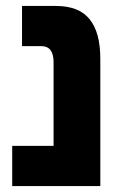

<svg xmlns="http://www.w3.org/2000/svg" viewBox="-20 -625 414 645"><path d="M21 0V-135H160V-416Q160 -470 119 -470H54V-605H168Q245 -605 281 -560.5Q317 -516 317 -428V0Z"/></svg>

Font: Noto Sans Hebrew Condensed ExtraBold
Style: Regular
Weight: 800
Width: 3
Designer: Monotype Design Team
Foundry: Monotype Imaging Inc.
Version: Version 2.004; ttfautohint (v1.8.4.7-5d5b)